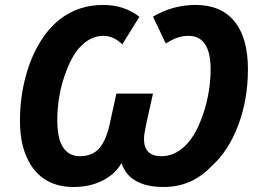

<svg xmlns="http://www.w3.org/2000/svg" viewBox="-20 -744 1051 774"><path d="M96.2 -93.3Q60.5 -157.7 60.5 -256.8Q60.5 -343.3 80.1 -422.6Q99.6 -502 136 -564.9Q172.4 -627.9 221.7 -666.5Q296.4 -724.1 395.5 -724.1Q481 -724.1 542 -676.3L473.1 -565.4Q437 -599.6 397 -599.6Q350.1 -599.6 311.5 -563.2Q272.9 -526.9 248 -459Q230 -414.6 220.5 -363Q210.9 -311.5 210.9 -259.3Q210.9 -201.2 225.6 -166.5Q247.6 -114.3 302.7 -114.3Q351.1 -114.3 378.9 -144.8Q406.7 -175.3 421.4 -240.2L449.2 -366.7H596.7L570.8 -250.5Q565.4 -224.6 563 -210Q560.5 -195.3 560.5 -183.6Q560.5 -114.3 630.9 -114.3Q680.7 -114.3 722.2 -152.3Q763.7 -190.4 790 -260.3Q808.6 -305.7 818.8 -358.9Q829.1 -412.1 829.1 -463.9Q829.1 -599.6 739.3 -599.6Q716.3 -599.6 694.3 -591.8Q672.4 -584 648.4 -568.4L596.7 -676.8Q676.8 -724.1 768.1 -724.1Q871.1 -724.1 925.3 -657.7Q979.5 -591.3 979.5 -464.4Q979.5 -343.3 940.4 -239.3Q901.4 -135.3 832 -73.2Q791 -30.8 743.4 -10.5Q695.8 9.8 639.2 9.8Q571.3 9.8 528.3 -14.4Q485.4 -38.6 470.2 -85.9H469.2Q444.3 -41.5 393.3 -15.9Q342.3 9.8 276.4 9.8Q213.9 9.8 168.2 -16.6Q122.6 -43 96.2 -93.3Z"/></svg>

Font: Viking Open Sans
Style: Bold Italic
Weight: 700
Italic angle: -12°
Foundry: Ascender Corporation
Version: Version 2.000